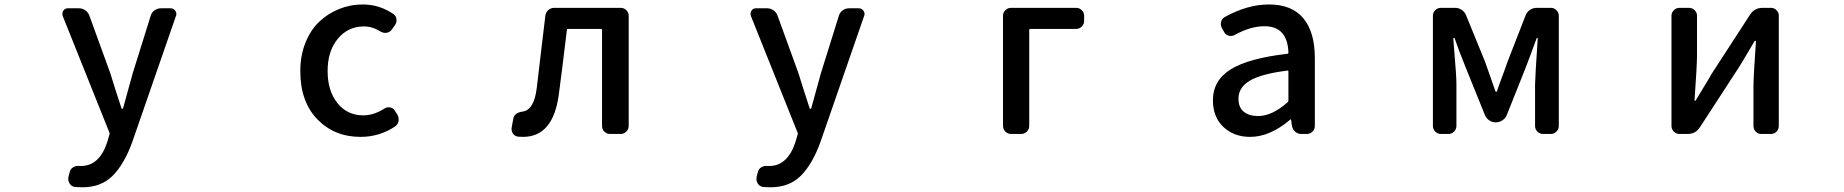

<svg xmlns="http://www.w3.org/2000/svg" viewBox="-20 -584 8040 837"><path d="M723.6 -547.9Q736.3 -547.9 744.1 -537.1Q749 -530.3 749 -523.4Q749 -518.6 747.1 -514.6L556.6 35.2Q521.5 131.8 471.2 182.1Q420.9 232.4 339.8 232.4Q320.3 232.4 303.7 230.5Q290 227.5 282.7 214.8Q275.4 202.1 278.3 187.5L284.2 165Q287.1 152.3 299.3 145Q311.5 137.7 326.2 139.6Q329.1 139.6 333 139.6Q413.1 139.6 447.3 36.1L457 2.9Q459 -1 457 -5.9L252.9 -515.6Q252 -519.5 252 -524.4Q252 -531.2 255.9 -537.1Q262.7 -547.9 275.4 -547.9H324.2Q339.8 -547.9 352.5 -538.6Q365.2 -529.3 370.1 -514.6L460.9 -264.6Q466.8 -245.1 483.4 -192.4Q500 -139.6 509.8 -111.3Q510.7 -109.4 513.2 -109.4Q515.6 -109.4 516.6 -112.3L558.6 -264.6L636.7 -514.6Q640.6 -529.3 653.3 -538.6Q666 -547.9 681.6 -547.9Z M1551.8 12.7Q1437.5 12.7 1363.3 -64Q1289.1 -140.6 1289.1 -274.4Q1289.1 -340.8 1311 -396.5Q1333 -452.1 1370.6 -488.3Q1408.2 -524.4 1457.5 -544.4Q1506.8 -564.5 1561.5 -564.5Q1634.8 -564.5 1695.3 -522.5Q1707 -514.6 1708.5 -500Q1710 -485.4 1701.2 -473.6L1686.5 -453.1Q1677.7 -442.4 1663.6 -440.9Q1649.4 -439.5 1637.7 -447.3Q1603.5 -468.8 1566.4 -468.8Q1497.1 -468.8 1452.6 -415Q1408.2 -361.3 1408.2 -274.4Q1408.2 -187.5 1451.2 -134.3Q1494.1 -81.1 1563.5 -81.1Q1609.4 -81.1 1655.3 -110.4Q1667 -118.2 1680.7 -115.7Q1694.3 -113.3 1701.2 -101.6L1711.9 -85Q1717.8 -75.2 1717.8 -63.5Q1717.8 -60.5 1717.8 -56.6Q1714.8 -42 1703.1 -33.2Q1634.8 12.7 1551.8 12.7Z M2259.8 12.7Q2248 12.7 2238.3 11.7Q2223.6 9.8 2215.8 -2Q2210 -11.7 2210 -22.5Q2210 -26.4 2210.9 -30.3L2217.8 -67.4Q2222.7 -92.8 2258.8 -97.7Q2308.6 -104.5 2320.3 -203.1Q2327.1 -261.7 2339.8 -369.1Q2352.5 -476.6 2357.4 -515.6Q2359.4 -530.3 2370.1 -540Q2380.9 -549.8 2396.5 -549.8H2685.5Q2700.2 -549.8 2710.4 -539.6Q2720.7 -529.3 2720.7 -515.6V-35.2Q2720.7 -20.5 2710.4 -10.3Q2700.2 0 2685.5 0H2638.7Q2625 0 2614.7 -10.3Q2604.5 -20.5 2604.5 -35.2V-453.1Q2604.5 -458 2599.6 -458H2456.1Q2451.2 -458 2451.2 -453.1Q2426.8 -250 2416 -171.9Q2391.6 12.7 2259.8 12.7Z M3723.6 -547.9Q3736.3 -547.9 3744.1 -537.1Q3749 -530.3 3749 -523.4Q3749 -518.6 3747.1 -514.6L3556.6 35.2Q3521.5 131.8 3471.2 182.1Q3420.9 232.4 3339.8 232.4Q3320.3 232.4 3303.7 230.5Q3290 227.5 3282.7 214.8Q3275.4 202.1 3278.3 187.5L3284.2 165Q3287.1 152.3 3299.3 145Q3311.5 137.7 3326.2 139.6Q3329.1 139.6 3333 139.6Q3413.1 139.6 3447.3 36.1L3457 2.9Q3459 -1 3457 -5.9L3252.9 -515.6Q3252 -519.5 3252 -524.4Q3252 -531.2 3255.9 -537.1Q3262.7 -547.9 3275.4 -547.9H3324.2Q3339.8 -547.9 3352.5 -538.6Q3365.2 -529.3 3370.1 -514.6L3460.9 -264.6Q3466.8 -245.1 3483.4 -192.4Q3500 -139.6 3509.8 -111.3Q3510.7 -109.4 3513.2 -109.4Q3515.6 -109.4 3516.6 -112.3L3558.6 -264.6L3636.7 -514.6Q3640.6 -529.3 3653.3 -538.6Q3666 -547.9 3681.6 -547.9Z M4387.7 0Q4373 0 4362.8 -10.3Q4352.5 -20.5 4352.5 -35.2V-515.6Q4352.5 -529.3 4362.8 -539.6Q4373 -549.8 4387.7 -549.8H4670.9Q4685.5 -549.8 4695.8 -539.6Q4706.1 -529.3 4706.1 -515.6V-492.2Q4706.1 -478.5 4695.8 -468.3Q4685.5 -458 4670.9 -458H4470.7Q4466.8 -458 4466.8 -453.1V-35.2Q4466.8 -20.5 4456.5 -10.3Q4446.3 0 4431.6 0Z M5429.7 12.7Q5358.4 12.7 5313 -30.8Q5267.6 -74.2 5267.6 -146.5Q5267.6 -233.4 5345.2 -281.7Q5422.9 -330.1 5592.8 -349.6Q5596.7 -349.6 5596.7 -354.5Q5592.8 -469.7 5492.2 -469.7Q5431.6 -469.7 5362.3 -431.6Q5350.6 -424.8 5336.9 -428.2Q5323.2 -431.6 5316.4 -444.3L5306.6 -461.9Q5299.8 -474.6 5303.2 -488.8Q5306.6 -502.9 5319.3 -509.8Q5418 -564.5 5511.7 -564.5Q5612.3 -564.5 5662.1 -503.9Q5711.9 -443.4 5711.9 -331.1V-35.2Q5711.9 -20.5 5701.7 -10.3Q5691.4 0 5676.8 0H5652.3Q5637.7 0 5626.5 -9.8Q5615.2 -19.5 5612.3 -34.2L5608.4 -61.5Q5607.4 -63.5 5606 -63.5Q5604.5 -63.5 5603.5 -61.5Q5515.6 12.7 5429.7 12.7ZM5464.8 -78.1Q5525.4 -78.1 5593.8 -138.7Q5596.7 -141.6 5596.7 -146.5V-272.5Q5596.7 -276.4 5593.8 -276.4Q5592.8 -276.4 5592.8 -276.4Q5476.6 -261.7 5427.7 -231.9Q5378.9 -202.1 5378.9 -154.3Q5378.9 -115.2 5402.3 -96.7Q5425.8 -78.1 5464.8 -78.1Z M6261.7 0Q6247.1 0 6236.8 -10.3Q6226.6 -20.5 6226.6 -35.2V-515.6Q6226.6 -529.3 6236.8 -539.6Q6247.1 -549.8 6261.7 -549.8H6323.2Q6338.9 -549.8 6352.1 -541Q6365.2 -532.2 6371.1 -517.6L6454.1 -314.5Q6496.1 -194.3 6499 -186.5Q6500 -183.6 6502.4 -183.6Q6504.9 -183.6 6505.9 -186.5Q6507.8 -194.3 6525.4 -241.2Q6543 -288.1 6551.8 -314.5L6630.9 -517.6Q6636.7 -532.2 6649.9 -541Q6663.1 -549.8 6678.7 -549.8H6741.2Q6754.9 -549.8 6765.1 -539.6Q6775.4 -529.3 6775.4 -515.6V-35.2Q6775.4 -20.5 6765.1 -10.3Q6754.9 0 6741.2 0H6706.1Q6692.4 0 6682.1 -10.3Q6671.9 -20.5 6671.9 -35.2V-213.9Q6671.9 -243.2 6683.6 -417Q6683.6 -418.9 6681.6 -418.9Q6679.7 -418.9 6678.7 -417Q6669.9 -391.6 6651.4 -342.8Q6632.8 -293.9 6627.9 -281.2L6548.8 -83Q6543 -68.4 6529.8 -59.6Q6516.6 -50.8 6501 -50.8H6500Q6484.4 -50.8 6471.7 -59.6Q6459 -68.4 6453.1 -83L6373 -281.2Q6336.9 -370.1 6321.3 -417Q6320.3 -418.9 6317.9 -418.9Q6315.4 -418.9 6315.4 -417Q6316.4 -402.3 6320.3 -354Q6324.2 -305.7 6326.7 -271.5Q6329.1 -237.3 6329.1 -213.9V-35.2Q6329.1 -20.5 6318.8 -10.3Q6308.6 0 6293.9 0Z M7301.8 0Q7287.1 0 7276.9 -10.3Q7266.6 -20.5 7266.6 -35.2V-515.6Q7266.6 -529.3 7276.9 -539.6Q7287.1 -549.8 7301.8 -549.8H7342.8Q7357.4 -549.8 7367.7 -539.6Q7377.9 -529.3 7377.9 -515.6V-344.7Q7377.9 -298.8 7367.2 -147.5Q7366.2 -144.5 7369.1 -144.5Q7372.1 -144.5 7373 -147.5Q7381.8 -163.1 7407.2 -204.1Q7432.6 -245.1 7441.4 -261.7L7609.4 -520.5Q7628.9 -549.8 7663.1 -549.8H7700.2Q7714.8 -549.8 7724.6 -539.6Q7734.4 -529.3 7734.4 -515.6V-35.2Q7734.4 -20.5 7724.6 -10.3Q7714.8 0 7700.2 0H7658.2Q7643.6 0 7633.8 -10.3Q7624 -20.5 7624 -35.2V-205.1Q7624 -250 7634.8 -403.3Q7634.8 -406.2 7632.3 -406.2Q7629.9 -406.2 7627.9 -403.3Q7580.1 -321.3 7559.6 -289.1L7390.6 -29.3Q7372.1 0 7336.9 0Z"/></svg>

Font: Gen Jyuu Gothic L Monospace Medium
Style: Regular
Weight: 500
Designer: [Source Han Sans]
Ryoko NISHIZUKA  (kana & ideographs); Paul D. Hunt (Latin, Greek & Cyrillic); Wenlong ZHANG  (bopomofo
Version: Version 1.002.20150607